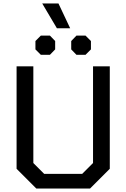

<svg xmlns="http://www.w3.org/2000/svg" viewBox="-20 -1080 724 1100"><path d="M75 -113V-700H171V-146L233 -84H451L513 -146V-700H609V-113L496 0H188ZM222 -1060H315L382 -918H306ZM183 -797V-845L214 -876H266L296 -845V-797L266 -766H214ZM388 -797V-845L418 -876H470L501 -845V-797L470 -766H418Z"/></svg>

Font: Chakra Petch Medium
Style: Regular
Weight: 500
Designer: Katatrad Aksorn Co.,Ltd.
Foundry: Cadson Demak Co.,Ltd.
Version: Version 1.000; ttfautohint (v1.6)